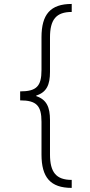

<svg xmlns="http://www.w3.org/2000/svg" viewBox="-20 -792 446 949"><path d="M79.6 -340.3V-295.9C160.6 -295.9 185.1 -269.5 185.1 -189.9V-28.3C185.1 84.5 229 136.7 334.5 136.7V97.2C257.3 97.2 227.1 59.1 227.1 -28.8V-199.2C227.1 -261.2 210.9 -299.8 159.2 -316.9V-319.8C210.9 -335.9 227.1 -374 227.1 -436V-606.9C227.1 -694.8 257.3 -732.9 334.5 -732.9V-772.5C229 -772.5 185.1 -720.7 185.1 -607.4V-445.8C185.1 -365.7 160.6 -340.3 79.6 -340.3Z"/></svg>

Font: Raveo ExtraLight
Style: Regular
Weight: 200
Designer: Jakub Foglar, Rasmus Andersson (Inter)
Foundry: Jakubfoglar.com
Version: Version 1.100;Glyphs 3.2.3 (3260)